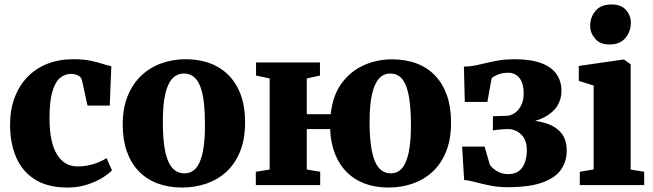

<svg xmlns="http://www.w3.org/2000/svg" viewBox="-20 -828 2922 859"><path d="M282.5 11Q193 11 136 -25.2Q79 -61.5 52 -125Q25 -188.5 25 -269.5Q25 -336.5 45.2 -390.8Q65.5 -445 102.8 -483.5Q140 -522 192 -542.5Q244 -563 307.5 -563Q354.5 -563 386.2 -556.2Q418 -549.5 440 -542Q462 -534.5 478 -532L471 -355.5H371.5L346.5 -470Q344 -480 336 -486Q328 -492 317.5 -494.8Q307 -497.5 298 -497.5Q269.5 -497.5 248 -479Q226.5 -460.5 214 -417.2Q201.5 -374 201.5 -299Q201.5 -245 210 -204.2Q218.5 -163.5 235 -136.8Q251.5 -110 274.5 -96.8Q297.5 -83.5 325.5 -83.5Q354 -83.5 378 -88.8Q402 -94 422 -102.5Q442 -111 457 -120.5L481 -66Q469 -52.5 440.5 -34.2Q412 -16 371.5 -2.5Q331 11 282.5 11Z M529 -270.5Q529 -345 551.8 -400Q574.5 -455 613.8 -491.2Q653 -527.5 703.5 -545.2Q754 -563 810 -563Q892.5 -563 952 -530Q1011.5 -497 1044 -434.2Q1076.5 -371.5 1076.5 -281Q1076.5 -204.5 1053.8 -149.2Q1031 -94 991.8 -58.5Q952.5 -23 901.8 -6Q851 11 795 11Q733.5 11 684.5 -7.5Q635.5 -26 600.8 -62Q566 -98 547.5 -150.5Q529 -203 529 -270.5ZM805 -52.5Q836.5 -52.5 856.5 -75.2Q876.5 -98 886.8 -145.5Q897 -193 897 -268Q897 -324.5 892.2 -367.5Q887.5 -410.5 876.5 -439.8Q865.5 -469 847.5 -484Q829.5 -499 803 -499Q772 -499 751 -476.5Q730 -454 719.2 -406.5Q708.5 -359 708.5 -283.5Q708.5 -227 713.8 -183.8Q719 -140.5 730.5 -111.5Q742 -82.5 760.5 -67.5Q779 -52.5 805 -52.5Z M1719 11Q1660 11 1613 -6.2Q1566 -23.5 1532.2 -57Q1498.5 -90.5 1479 -139Q1459.5 -187.5 1457 -250.5H1352.5V-69.5L1412.5 -59.5V0H1124.5V-59.5L1186.5 -69.5V-477L1125.5 -490V-548.5H1411.5V-490L1352.5 -477V-317H1459.5Q1468.5 -400.5 1508 -454.8Q1547.5 -509 1606.8 -535.8Q1666 -562.5 1734 -562.5Q1795.5 -562.5 1844.2 -544Q1893 -525.5 1927.2 -489.2Q1961.5 -453 1979.8 -400.5Q1998 -348 1998 -280.5Q1998 -204 1975.5 -149Q1953 -94 1914 -58.5Q1875 -23 1824.8 -6Q1774.5 11 1719 11ZM1728.5 -52.5Q1758.5 -52.5 1778.5 -75.2Q1798.5 -98 1808.5 -145.8Q1818.5 -193.5 1818.5 -268Q1818.5 -325.5 1813.5 -368.5Q1808.5 -411.5 1797.8 -440.8Q1787 -470 1769.5 -484.5Q1752 -499 1726 -499Q1696 -499 1675.5 -476.2Q1655 -453.5 1644.2 -406Q1633.5 -358.5 1633.5 -283Q1633.5 -225.5 1639 -182.2Q1644.5 -139 1655.8 -110.2Q1667 -81.5 1685.2 -67Q1703.5 -52.5 1728.5 -52.5Z M2250.5 9.5Q2208.5 9.5 2171.8 2Q2135 -5.5 2106 -13.5Q2077 -21.5 2056.5 -22.5L2047.5 -172H2148L2171.5 -91Q2183 -74.5 2204.2 -61.8Q2225.5 -49 2254.5 -49Q2283 -49 2301.2 -62.8Q2319.5 -76.5 2328.2 -100.8Q2337 -125 2337 -155.5Q2337 -201.5 2312.2 -226Q2287.5 -250.5 2252 -250.5Q2245.5 -250.5 2232 -249.8Q2218.5 -249 2205.2 -247.5Q2192 -246 2185 -244.5L2185.5 -308L2248 -310Q2265.5 -310.5 2282.8 -322.2Q2300 -334 2311.5 -356.2Q2323 -378.5 2323 -410Q2323 -439 2314.8 -459.8Q2306.5 -480.5 2291 -491.5Q2275.5 -502.5 2254.5 -502.5Q2227.5 -502.5 2207 -494Q2186.5 -485.5 2179.5 -477.5L2160.5 -372H2059.5L2055.5 -530Q2081.5 -530 2106 -535Q2130.5 -540 2156.8 -546.5Q2183 -553 2213.5 -558Q2244 -563 2282 -563Q2356 -563 2402.5 -545.2Q2449 -527.5 2470.5 -495.5Q2492 -463.5 2492 -421Q2492 -384.5 2473.5 -354.5Q2455 -324.5 2416.5 -304Q2378 -283.5 2319 -276L2319.5 -291.5Q2377.5 -290.5 2421.8 -276.8Q2466 -263 2490.8 -233.2Q2515.5 -203.5 2515.5 -153.5Q2515.5 -105.5 2489.8 -68.8Q2464 -32 2406 -11.2Q2348 9.5 2250.5 9.5Z M2574 0V-59.5L2636 -70V-445.5L2569.5 -466V-533L2768 -561.5H2772L2801.5 -540.5V-69.5L2862 -59.5V0ZM2706 -629Q2664.5 -629 2642.5 -655Q2620.5 -681 2620.5 -712Q2620.5 -752 2644.8 -780Q2669 -808 2716 -808H2717Q2759 -808 2780.8 -783.2Q2802.5 -758.5 2802.5 -727Q2802.5 -687.5 2778.2 -658.2Q2754 -629 2707 -629Z"/></svg>

Font: Merriweather 36pt Black
Style: Regular
Weight: 900
Version: Version 2.100